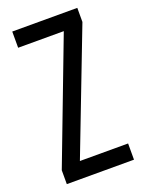

<svg xmlns="http://www.w3.org/2000/svg" viewBox="-137 -780 635 846"><g transform="rotate(-20 180.5 -357.0)"><path d="M341 0H26V-65L244 -638H30V-714H335V-648L115 -76H341Z"/></g></svg>

Font: Noto Sans ExtraCondensed
Style: Regular
Weight: 400
Width: 2
Designer: Monotype Design Team
Foundry: Monotype Imaging Inc.
Version: Version 2.013